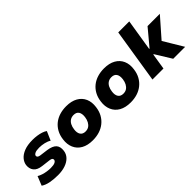

<svg xmlns="http://www.w3.org/2000/svg" viewBox="90 -1524 2354 2354"><g transform="rotate(-45 1266.5 -347.0)"><path d="M253 11Q177 11 117 -1Q57 -13 18 -40L66 -159Q91 -144 122.5 -134Q154 -124 187.5 -119Q221 -114 251 -114Q300 -114 324 -125.5Q348 -137 351 -156Q353 -171 343 -180Q333 -189 308 -192L193 -206Q117 -215 86 -255.5Q55 -296 62 -354Q68 -397 99.5 -434Q131 -471 189.5 -494Q248 -517 336 -517Q376 -517 413.5 -511.5Q451 -506 483 -495.5Q515 -485 537 -469L486 -352Q456 -372 412 -382Q368 -392 326 -392Q275 -392 251.5 -379.5Q228 -367 226 -351Q224 -337 234 -328Q244 -319 267 -315L374 -301Q457 -289 489.5 -252.5Q522 -216 513 -150Q507 -101 472.5 -64.5Q438 -28 381.5 -8.5Q325 11 253 11Z M857 11Q767 11 707 -23Q647 -57 620.5 -118.5Q594 -180 605 -257Q613 -321 640 -369.5Q667 -418 708.5 -451Q750 -484 803.5 -500.5Q857 -517 919 -517Q1009 -517 1069 -483Q1129 -449 1155.5 -389Q1182 -329 1171 -250Q1163 -186 1136 -137.5Q1109 -89 1067 -55.5Q1025 -22 972 -5.5Q919 11 857 11ZM869 -129Q904 -129 928 -145Q952 -161 968 -190.5Q984 -220 989 -259Q996 -315 975.5 -346Q955 -377 907 -377Q874 -377 849 -361.5Q824 -346 808.5 -317Q793 -288 788 -248Q780 -193 801 -161Q822 -129 869 -129Z M1513 11Q1423 11 1363 -23Q1303 -57 1276.5 -118.5Q1250 -180 1261 -257Q1269 -321 1296 -369.5Q1323 -418 1364.5 -451Q1406 -484 1459.5 -500.5Q1513 -517 1575 -517Q1665 -517 1725 -483Q1785 -449 1811.5 -389Q1838 -329 1827 -250Q1819 -186 1792 -137.5Q1765 -89 1723 -55.5Q1681 -22 1628 -5.5Q1575 11 1513 11ZM1525 -129Q1560 -129 1584 -145Q1608 -161 1624 -190.5Q1640 -220 1645 -259Q1652 -315 1631.5 -346Q1611 -377 1563 -377Q1530 -377 1505 -361.5Q1480 -346 1464.5 -317Q1449 -288 1444 -248Q1436 -193 1457 -161Q1478 -129 1525 -129Z M1899 0 2011 -705H2202L2136 -294H2143L2320 -506H2533L2291 -230L2295 -285L2466 0H2259L2130 -209H2123L2090 0Z"/></g></svg>

Font: Nunito Sans 7pt Black
Style: Italic
Weight: 900
Italic angle: -9°
Version: Version 3.101;gftools[0.9.27]